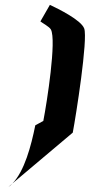

<svg xmlns="http://www.w3.org/2000/svg" viewBox="-20 -695 369 789"><path d="M14 74C20 70 26 65 31 59ZM146 -607C153 -601 182 -586 189 -574C213 -531 173 -275 158 -198L125 -180C108 -95 80 9 31 59L279 -150C292 -218 342 -535 326 -578C313 -613 219 -659 185 -675Z"/></svg>

Font: Corrode
Style: Ita
Weight: 400
Designer: Mew Too
Version: Version 0.532